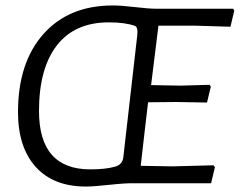

<svg xmlns="http://www.w3.org/2000/svg" viewBox="-20 -672 879 704"><path d="M394 -652Q424 -652 475 -646Q526 -640 552 -640H835L839 -633L825 -574L689 -578H561L534 -360L641 -358L749 -361L753 -354L739 -296L627 -298L523 -297L511 -195L496 -64L613 -62L763 -66L768 -59L754 0H472Q443 -1 383 5.5Q323 12 295 12Q176 12 111 -60Q46 -132 46 -261Q46 -442 139 -547Q232 -652 394 -652ZM379 -590Q254 -590 188.5 -505.5Q123 -421 123 -265Q123 -51 311 -51Q368 -51 402 -61Q428 -68 432 -94L483 -540Q487 -572 475 -577Q439 -590 379 -590Z"/></svg>

Font: Alegreya Sans
Style: Italic
Weight: 400
Italic angle: -7°
Designer: Juan Pablo del Peral
Foundry: Huerta Tipografica
Version: Version 2.007